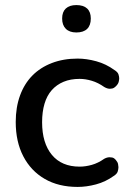

<svg xmlns="http://www.w3.org/2000/svg" viewBox="-20 -728 507 757"><path d="M286 9Q211 9 156.5 -22.5Q102 -54 72 -111.5Q42 -169 42 -247Q42 -305 59 -351.5Q76 -398 107.5 -430Q139 -462 184.5 -479.5Q230 -497 286 -497Q321 -497 359.5 -486.5Q398 -476 431 -452Q444 -444 447 -435Q450 -426 450 -419Q450 -414 448 -405.5Q446 -397 437.5 -388.5Q429 -380 422 -379Q415 -378 413 -378Q403 -378 391 -385Q367 -402 342 -409.5Q317 -417 294 -417Q258 -417 230.5 -405.5Q203 -394 184 -372.5Q165 -351 155.5 -319Q146 -287 146 -246Q146 -164 184.5 -117.5Q223 -71 294 -71Q317 -71 342 -78Q367 -85 391 -102Q402 -108 412 -108Q415 -108 422 -107Q429 -106 436.5 -97.5Q444 -89 445.5 -81Q447 -73 447 -69Q447 -61 444 -51.5Q441 -42 428 -34Q396 -11 358.5 -1Q321 9 286 9ZM281 -600Q254 -600 239.5 -614.5Q225 -629 225 -655Q225 -681 239.5 -694.5Q254 -708 281 -708Q309 -708 323.5 -694.5Q338 -681 338 -655Q338 -628 323.5 -614Q309 -600 281 -600Z"/></svg>

Font: Nunito SemiBold
Style: Regular
Weight: 600
Designer: Vernon Adams
Foundry: Vernon Adams
Version: Version 3.602